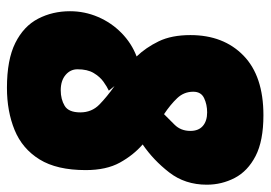

<svg xmlns="http://www.w3.org/2000/svg" viewBox="-130 -620 760 539"><g transform="rotate(90 249.5 -350.0)"><path d="M226 10Q147 10 100 -13.5Q53 -37 32 -77.5Q11 -118 11 -167Q11 -208 27 -245.5Q43 -283 72 -311.5Q101 -340 138 -354Q113 -380 95.5 -416Q78 -452 78 -505Q78 -598 135.5 -654Q193 -710 303 -710Q375 -710 417.5 -688Q460 -666 479 -629.5Q498 -593 498 -551Q498 -490 463.5 -445.5Q429 -401 385 -371Q415 -345 436 -307Q457 -269 457 -211Q457 -130 427 -81.5Q397 -33 344.5 -11.5Q292 10 226 10ZM237 -513Q237 -487 255 -468Q273 -449 300 -431Q312 -443 329.5 -460.5Q347 -478 347 -505Q347 -528 333 -540Q319 -552 295 -552Q273 -552 255 -543.5Q237 -535 237 -513ZM174 -188Q174 -168 190 -154.5Q206 -141 233 -141Q258 -141 276.5 -152Q295 -163 295 -196Q295 -228 273 -249.5Q251 -271 221 -292L234 -276Q223 -271 209 -261Q195 -251 184.5 -233.5Q174 -216 174 -188Z"/></g></svg>

Font: Georama Condensed Black
Style: Italic
Weight: 900
Width: 3
Italic angle: -9°
Designer: Jean-Baptiste Levee
Foundry: Production Type
Version: Version 1.000